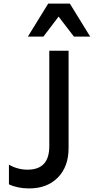

<svg xmlns="http://www.w3.org/2000/svg" viewBox="-20 -1049 525 1075"><path d="M30 -17V-127Q79 -99 134 -99Q195 -99 225.5 -131.5Q256 -164 256 -231V-765H364V-220Q364 -116 304 -55Q244 6 143 6Q79 6 30 -17ZM485 -844H394L308 -956L223 -844H136L250 -1029H371Z"/></svg>

Font: Application Medium
Style: Regular
Weight: 500
Designer: Wei Huang
Foundry: Wei Huang
Version: Version 0.012